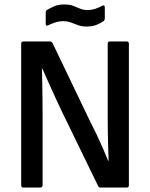

<svg xmlns="http://www.w3.org/2000/svg" viewBox="-20 -841 673 861"><path d="M85 0Q75 0 75 -10V-645Q75 -655 85 -655H204Q212 -655 216 -647L382 -301Q399 -268 414 -236.5Q429 -205 441.5 -176Q454 -147 465 -120H467Q466 -149 465 -182Q464 -215 463.5 -248.5Q463 -282 463 -311V-645Q463 -655 473 -655H548Q558 -655 558 -645V-10Q558 0 548 0H431Q423 0 420 -7L256 -344Q241 -376 226 -408.5Q211 -441 197 -472.5Q183 -504 170 -533H168Q169 -501 169.5 -466.5Q170 -432 170.5 -398Q171 -364 171 -331V-10Q171 0 160 0ZM368 -722Q347 -722 330.5 -728Q314 -734 298.5 -740Q283 -746 264 -746Q244 -746 226.5 -740Q209 -734 197 -728Q185 -722 185 -734V-783Q185 -793 190 -796Q202 -803 221 -812Q240 -821 267 -821Q292 -821 308 -815Q324 -809 338.5 -802.5Q353 -796 371 -796Q391 -796 408.5 -802Q426 -808 438 -815Q443 -818 446.5 -816Q450 -814 450 -809V-759Q450 -751 444 -746Q433 -738 414 -730Q395 -722 368 -722Z"/></svg>

Font: Sofia Sans Semi Condensed SemiBold
Style: Regular
Weight: 600
Designer: Botio Nikoltchev, Ani Petrova
Foundry: lettersoup
Version: Version 4.100